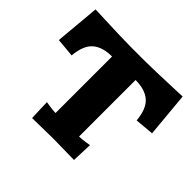

<svg xmlns="http://www.w3.org/2000/svg" viewBox="-167 -941 1153 1153"><g transform="rotate(45 410.0 -364.5)"><path d="M779.8 -730 806.2 -443.8 686 -433.1Q677.7 -524.4 634 -562.3Q590.3 -600.1 509.8 -600.1V-120.1Q537.6 -120.1 568.8 -126L592.8 -129.9L587.9 1L410.2 -2L231.9 1L227.1 -129.9L251 -126Q282.2 -120.1 310.1 -120.1V-600.1Q229.5 -600.1 185.8 -562.3Q142.1 -524.4 133.8 -433.1L14.2 -443.8L40 -730Q270 -720.2 350.1 -720.2H470.2Q505.9 -720.2 583.3 -722.7Q660.6 -725.1 720.2 -727.5Z"/></g></svg>

Font: Zantroke
Style: Regular
Weight: 500
Foundry: gluk
Version: Version 0.36